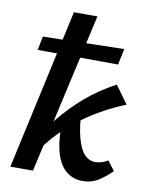

<svg xmlns="http://www.w3.org/2000/svg" viewBox="-82 -770 645 837"><g transform="rotate(10 240.5 -352.0)"><path d="M21 0 177 -711H281L121 0ZM341 7Q301 7 270 -17Q239 -41 223 -93.5Q207 -146 209 -233L283 -314Q286 -227 299.5 -177Q313 -127 333.5 -105.5Q354 -84 379 -84Q387 -84 397 -85.5Q407 -87 417.5 -91Q428 -95 437 -101L469 -59Q437 -28 408 -10.5Q379 7 341 7ZM122 -80 85 -102Q129 -173 177.5 -233.5Q226 -294 284.5 -344Q343 -394 416 -433L473 -354Q427 -336 379 -310Q331 -284 284.5 -250Q238 -216 196.5 -173.5Q155 -131 122 -80ZM406 -520 50 -522 62 -583 421 -591Z"/></g></svg>

Font: Ysabeau
Style: Bold Italic
Weight: 700
Italic angle: -12°
Designer: Christian Thalmann (Catharsis Fonts)
Version: Version 2.002